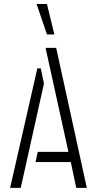

<svg xmlns="http://www.w3.org/2000/svg" viewBox="-20 -916 472 936"><path d="M158.2 -896.5H209L245.1 -748H209ZM29.3 0 162.1 -583H178.7L194.3 -508.8L81.1 0ZM153.3 -126 164.1 -175.8H313.5L202.1 -682.6H253.9L403.3 0H351.6L325.2 -126Z"/></svg>

Font: Post No Bills Colombo
Style: Regular
Weight: 400
Designer: Kosala Senevirathne, Siva Puranthara, Lasantha Premarathna, Tharique Azeez
Foundry: Mooniak
Version: Version 1.220 ; ttfautohint (v1.6)